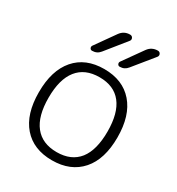

<svg xmlns="http://www.w3.org/2000/svg" viewBox="-182 -890 913 992"><g transform="rotate(30 275.0 -393.5)"><path d="M450.2 -83Q387.7 -11.7 276.9 -11.7Q166 -11.7 104.5 -82.5Q43 -153.3 43 -283.2Q43 -413.1 104.5 -484.4Q166 -555.7 276.9 -555.7Q387.7 -555.7 449.7 -484.4Q511.7 -413.1 511.7 -283.2Q511.7 -153.3 450.2 -83ZM220.7 -627.9Q203.1 -605.5 173.8 -605.5Q165 -605.5 161.1 -613.3Q157.2 -621.1 162.1 -628.9L245.1 -746.1Q266.6 -776.4 302.7 -776.4Q314.5 -776.4 319.3 -766.6Q324.2 -756.8 317.4 -748ZM384.8 -627.9Q367.2 -605.5 338.9 -605.5Q330.1 -605.5 326.2 -613.3Q322.3 -621.1 327.1 -628.9L411.1 -747.1Q432.6 -776.4 468.8 -776.4Q479.5 -776.4 484.4 -766.6Q486.3 -762.7 486.3 -758.8Q486.3 -752.9 482.4 -748ZM408.2 -117.2Q452.1 -173.8 452.1 -283.7Q452.1 -393.6 407.7 -450.2Q363.3 -506.8 276.9 -506.8Q190.4 -506.8 145.5 -450.2Q100.6 -393.6 100.6 -283.7Q100.6 -173.8 145.5 -117.2Q190.4 -60.5 276.9 -60.5Q363.3 -60.5 408.2 -117.2Z"/></g></svg>

Font: Gen Jyuu Gothic P Light
Style: Regular
Weight: 200
Designer: [Source Han Sans]
Ryoko NISHIZUKA  (kana & ideographs); Paul D. Hunt (Latin, Greek & Cyrillic); Wenlong ZHANG  (bopomofo
Version: Version 1.002.20150607